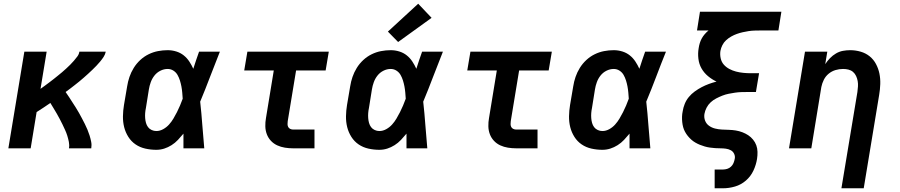

<svg xmlns="http://www.w3.org/2000/svg" viewBox="-20 -798 4840 1033"><path d="M25 0 111 -520H231L198 -320Q210 -328 221.5 -337Q233 -346 245 -354.5Q257 -363 268.5 -372.5Q280 -382 291.5 -391Q303 -400 314 -409.5Q325 -419 336 -429Q347 -439 357.5 -449.5Q368 -460 377.5 -471Q387 -482 396 -494Q405 -506 407 -520H549Q546 -505 537.5 -492Q529 -479 519 -467Q509 -455 498.5 -444Q488 -433 476.5 -422Q465 -411 453.5 -400.5Q442 -390 430.5 -380Q419 -370 407 -360Q395 -350 382.5 -340.5Q370 -331 358 -321.5Q346 -312 333 -303Q343 -289 352 -275Q361 -261 370 -247Q379 -233 388 -219Q397 -205 405 -190.5Q413 -176 421 -161Q429 -146 436.5 -131Q444 -116 450.5 -100.5Q457 -85 462 -69Q467 -53 470.5 -35.5Q474 -18 471 0H351Q354 -17 350.5 -34.5Q347 -52 342 -68Q337 -84 330 -99Q323 -114 316 -129Q309 -144 301 -158.5Q293 -173 285 -187.5Q277 -202 268 -216Q259 -230 251 -244Q232 -231 214 -219Q196 -207 177 -195L145 0Z M821 8Q791 8 762 1.5Q733 -5 709.5 -21Q686 -37 670.5 -61.5Q655 -86 648 -114Q641 -142 641.5 -172.5Q642 -203 647 -233L664 -333Q668 -359 676.5 -384Q685 -409 699.5 -432.5Q714 -456 734.5 -475Q755 -494 779.5 -506Q804 -518 830 -523Q856 -528 882 -528Q906 -528 928.5 -521Q951 -514 968.5 -500Q986 -486 998.5 -467Q1011 -448 1020 -428Q1027 -451 1035 -474Q1043 -497 1051 -520H1163Q1136 -453 1110.5 -385.5Q1085 -318 1057 -251Q1064 -188 1068.5 -125.5Q1073 -63 1079 0H967Q967 -20 967 -40Q967 -60 967 -79Q953 -62 937.5 -45.5Q922 -29 903 -17Q884 -5 863.5 1.5Q843 8 821 8ZM821 -93Q840 -93 858 -103Q876 -113 889.5 -128Q903 -143 913 -160Q923 -177 932 -194.5Q941 -212 948.5 -230Q956 -248 963 -267Q962 -283 960.5 -300Q959 -317 956 -333Q953 -349 948 -365Q943 -381 935 -395Q927 -409 913 -418Q899 -427 882 -427Q862 -427 843 -417.5Q824 -408 811 -391.5Q798 -375 791 -355.5Q784 -336 781 -317L765 -217Q762 -203 761 -189.5Q760 -176 761 -162.5Q762 -149 765.5 -136.5Q769 -124 776.5 -114Q784 -104 796 -98.5Q808 -93 821 -93Z M1557 0Q1535 0 1513 -3.5Q1491 -7 1471.5 -16Q1452 -25 1437.5 -40.5Q1423 -56 1415.5 -76Q1408 -96 1407.5 -118.5Q1407 -141 1411 -163L1453 -419H1294L1311 -520H1749L1732 -419H1573L1528 -146Q1527 -138 1527 -130Q1527 -122 1530.5 -115Q1534 -108 1541.5 -104.5Q1549 -101 1557 -101H1672V0Z M2021 8Q1991 8 1962 1.5Q1933 -5 1909.5 -21Q1886 -37 1870.5 -61.5Q1855 -86 1848 -114Q1841 -142 1841.5 -172.5Q1842 -203 1847 -233L1864 -333Q1868 -359 1876.5 -384Q1885 -409 1899.5 -432.5Q1914 -456 1934.5 -475Q1955 -494 1979.5 -506Q2004 -518 2030 -523Q2056 -528 2082 -528Q2106 -528 2128.5 -521Q2151 -514 2168.5 -500Q2186 -486 2198.5 -467Q2211 -448 2220 -428Q2227 -451 2235 -474Q2243 -497 2251 -520H2363Q2336 -453 2310.5 -385.5Q2285 -318 2257 -251Q2264 -188 2268.5 -125.5Q2273 -63 2279 0H2167Q2167 -20 2167 -40Q2167 -60 2167 -79Q2153 -62 2137.5 -45.5Q2122 -29 2103 -17Q2084 -5 2063.5 1.5Q2043 8 2021 8ZM2021 -93Q2040 -93 2058 -103Q2076 -113 2089.5 -128Q2103 -143 2113 -160Q2123 -177 2132 -194.5Q2141 -212 2148.5 -230Q2156 -248 2163 -267Q2162 -283 2160.5 -300Q2159 -317 2156 -333Q2153 -349 2148 -365Q2143 -381 2135 -395Q2127 -409 2113 -418Q2099 -427 2082 -427Q2062 -427 2043 -417.5Q2024 -408 2011 -391.5Q1998 -375 1991 -355.5Q1984 -336 1981 -317L1965 -217Q1962 -203 1961 -189.5Q1960 -176 1961 -162.5Q1962 -149 1965.5 -136.5Q1969 -124 1976.5 -114Q1984 -104 1996 -98.5Q2008 -93 2021 -93ZM2122 -572 2067 -628 2230 -778 2302 -702Z M2757 0Q2735 0 2713 -3.5Q2691 -7 2671.5 -16Q2652 -25 2637.5 -40.5Q2623 -56 2615.5 -76Q2608 -96 2607.5 -118.5Q2607 -141 2611 -163L2653 -419H2494L2511 -520H2949L2932 -419H2773L2728 -146Q2727 -138 2727 -130Q2727 -122 2730.5 -115Q2734 -108 2741.5 -104.5Q2749 -101 2757 -101H2872V0Z M3221 8Q3191 8 3162 1.5Q3133 -5 3109.5 -21Q3086 -37 3070.5 -61.5Q3055 -86 3048 -114Q3041 -142 3041.5 -172.5Q3042 -203 3047 -233L3064 -333Q3068 -359 3076.5 -384Q3085 -409 3099.5 -432.5Q3114 -456 3134.5 -475Q3155 -494 3179.5 -506Q3204 -518 3230 -523Q3256 -528 3282 -528Q3306 -528 3328.5 -521Q3351 -514 3368.5 -500Q3386 -486 3398.5 -467Q3411 -448 3420 -428Q3427 -451 3435 -474Q3443 -497 3451 -520H3563Q3536 -453 3510.5 -385.5Q3485 -318 3457 -251Q3464 -188 3468.5 -125.5Q3473 -63 3479 0H3367Q3367 -20 3367 -40Q3367 -60 3367 -79Q3353 -62 3337.5 -45.5Q3322 -29 3303 -17Q3284 -5 3263.5 1.5Q3243 8 3221 8ZM3221 -93Q3240 -93 3258 -103Q3276 -113 3289.5 -128Q3303 -143 3313 -160Q3323 -177 3332 -194.5Q3341 -212 3348.5 -230Q3356 -248 3363 -267Q3362 -283 3360.5 -300Q3359 -317 3356 -333Q3353 -349 3348 -365Q3343 -381 3335 -395Q3327 -409 3313 -418Q3299 -427 3282 -427Q3262 -427 3243 -417.5Q3224 -408 3211 -391.5Q3198 -375 3191 -355.5Q3184 -336 3181 -317L3165 -217Q3162 -203 3161 -189.5Q3160 -176 3161 -162.5Q3162 -149 3165.5 -136.5Q3169 -124 3176.5 -114Q3184 -104 3196 -98.5Q3208 -93 3221 -93Z M3825 215V114H3870Q3881 114 3892.5 110.5Q3904 107 3913 98.5Q3922 90 3926.5 79Q3931 68 3933 57Q3936 43 3930 30Q3924 17 3912 10.5Q3900 4 3885.5 2Q3871 0 3856.5 0Q3842 0 3828 -1Q3814 -2 3799.5 -4Q3785 -6 3771.5 -10Q3758 -14 3745.5 -19Q3733 -24 3721 -31Q3709 -38 3699 -47Q3689 -56 3680.5 -66.5Q3672 -77 3665.5 -89Q3659 -101 3655.5 -114Q3652 -127 3650.5 -141.5Q3649 -156 3649.5 -170.5Q3650 -185 3653 -199Q3656 -219 3664 -239Q3672 -259 3686 -276Q3700 -293 3718 -306Q3736 -319 3755 -329Q3774 -339 3794.5 -346.5Q3815 -354 3835 -359Q3810 -371 3789 -388.5Q3768 -406 3754.5 -429.5Q3741 -453 3737.5 -482Q3734 -511 3739 -539Q3741 -553 3745 -566Q3749 -579 3755.5 -591Q3762 -603 3771.5 -614Q3781 -625 3792 -634H3730L3746 -735H4184L4168 -634H4071Q4055 -634 4039 -633.5Q4023 -633 4007 -630.5Q3991 -628 3975.5 -624.5Q3960 -621 3944.5 -615.5Q3929 -610 3914 -601.5Q3899 -593 3886.5 -581.5Q3874 -570 3866.5 -555Q3859 -540 3856 -524Q3853 -504 3857.5 -484Q3862 -464 3874.5 -450Q3887 -436 3904 -427Q3921 -418 3940 -413Q3959 -408 3979.5 -406Q4000 -404 4020 -404H4064L4047 -303H4003Q3986 -303 3969 -302.5Q3952 -302 3935 -299.5Q3918 -297 3900.5 -293.5Q3883 -290 3866.5 -283.5Q3850 -277 3833.5 -268.5Q3817 -260 3803.5 -247.5Q3790 -235 3781.5 -218.5Q3773 -202 3770 -185Q3767 -166 3773.5 -149Q3780 -132 3794.5 -121.5Q3809 -111 3827 -106.5Q3845 -102 3863.5 -101Q3882 -100 3901 -99.5Q3920 -99 3938.5 -96Q3957 -93 3974 -86.5Q3991 -80 4005.5 -70.5Q4020 -61 4031.5 -47Q4043 -33 4049 -16.5Q4055 0 4055.5 19Q4056 38 4053 57Q4048 89 4033.5 120Q4019 151 3993 173.5Q3967 196 3934.5 205.5Q3902 215 3870 215Z M4507 215 4593 -303Q4595 -318 4596 -333Q4597 -348 4594.5 -362Q4592 -376 4586 -389Q4580 -402 4569.5 -411Q4559 -420 4545 -423.5Q4531 -427 4516 -427Q4495 -427 4475 -421Q4455 -415 4438.5 -401.5Q4422 -388 4412.5 -369Q4403 -350 4399 -330L4345 0H4225L4311 -520H4431L4420 -453Q4431 -470 4445.5 -485Q4460 -500 4478 -510.5Q4496 -521 4515.5 -524.5Q4535 -528 4554 -528Q4583 -528 4610.5 -520Q4638 -512 4659 -495Q4680 -478 4693 -453.5Q4706 -429 4711.5 -402Q4717 -375 4716 -345.5Q4715 -316 4710 -287L4627 215Z"/></svg>

Font: Zed Sans Extended
Style: Bold Italic
Weight: 700
Width: 7
Italic angle: -9°
Designer: Belleve Invis
Foundry: Belleve Invis
Version: Version 1.0.0; ttfautohint (v1.8.4)